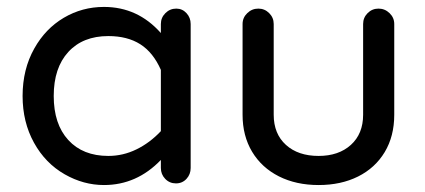

<svg xmlns="http://www.w3.org/2000/svg" viewBox="-20 -529 1241 560"><path d="M168.9 -20.5Q112.3 -52.7 79.1 -112.8Q45.9 -172.9 45.9 -249Q45.9 -327.1 80.1 -387.7Q112.3 -445.3 166 -477.1Q219.7 -508.8 283.2 -508.8Q381.8 -508.8 449.2 -432.6V-459Q449.2 -477.5 462.4 -490.7Q475.6 -503.9 494.1 -503.9Q511.7 -503.9 523.9 -490.7Q536.1 -477.5 536.1 -459V-39.1Q536.1 -20.5 523.9 -7.3Q511.7 5.9 493.2 5.9Q474.6 5.9 461.9 -7.3Q449.2 -20.5 449.2 -39.1V-62.5Q378.9 10.7 283.2 10.7Q223.6 10.7 168.9 -20.5ZM295.9 -74.2Q338.9 -74.2 377.9 -93.3Q417 -112.3 449.2 -146.5V-325.2Q426.8 -376 389.2 -399.9Q351.6 -423.8 295.9 -423.8Q221.7 -423.8 179.2 -377.4Q136.7 -331.1 136.7 -249Q136.7 -167 179.2 -120.6Q221.7 -74.2 295.9 -74.2Z M687.5 -194.3V-459Q687.5 -477.5 701.2 -490.7Q714.8 -503.9 733.4 -503.9Q752 -503.9 765.1 -490.7Q778.3 -477.5 778.3 -459V-194.3Q778.3 -138.7 814 -106.4Q849.6 -74.2 909.2 -74.2Q967.8 -74.2 1003.4 -106.4Q1039.1 -138.7 1039.1 -194.3V-459Q1039.1 -477.5 1052.2 -490.7Q1065.4 -503.9 1084 -503.9Q1102.5 -503.9 1116.2 -490.7Q1129.9 -477.5 1129.9 -459V-194.3Q1129.9 -131.8 1102.1 -85.4Q1074.2 -39.1 1024.4 -14.2Q974.6 10.7 909.2 10.7Q843.8 10.7 793.5 -14.6Q743.2 -40 715.3 -86.4Q687.5 -132.8 687.5 -194.3Z"/></svg>

Font: jf-openhuninn-2.0
Style: Regular
Weight: 400
Designer: [Kosugi Maru]
Designed by MOTOYA      

[Varela Round]
Joe Prince (Latin component); Avraham Cornfeld (Hebrew component)
Foundry: justfont CO.,LTD.
Version: 2.0